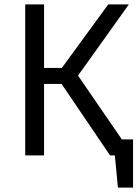

<svg xmlns="http://www.w3.org/2000/svg" viewBox="-20 -709 640 876"><path d="M587 -73V147H518L504 0H482L261 -326H181V0H95V-689H181V-399H262L474 -689H568L336 -364L536 -73Z"/></svg>

Font: FiraDG Mono
Style: Regular
Weight: 400
Designer: Carrois Corporate & Edenspiekermann AG
Foundry: Carrois Corporate GbR & Edenspiekermann AG
Version: Version 3.206